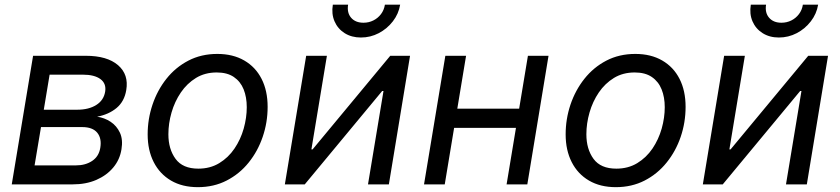

<svg xmlns="http://www.w3.org/2000/svg" viewBox="-20 -773 3521 805"><path d="M29.3 0 118.7 -539.1H339.8Q429.2 -539.1 474.9 -499.8Q520.5 -460.4 509.3 -395Q501.5 -347.7 468.8 -320.3Q436 -293 387.2 -283.7Q418 -279.3 443.6 -262.5Q469.2 -245.6 482.7 -216.8Q496.1 -188 489.3 -147Q482.4 -103.5 454.8 -70.6Q427.2 -37.6 384 -18.8Q340.8 0 285.2 0ZM125 -79.6H298.3Q338.4 -79.6 366.5 -98.4Q394.5 -117.2 400.4 -152.8Q407.2 -192.9 387.7 -216.6Q368.2 -240.2 324.7 -240.2H151.9ZM163.6 -313H303.7Q352.1 -313 383.5 -332.8Q415 -352.5 420.9 -388.7Q426.3 -422.9 401.1 -441.4Q376 -460 326.7 -460H188Z M809.6 11.7Q744.1 11.7 697 -15.9Q649.9 -43.5 624.5 -93.3Q599.1 -143.1 599.1 -209.5Q599.1 -273.9 619.4 -334.2Q639.6 -394.5 677.7 -442.6Q715.8 -490.7 769.8 -518.8Q823.7 -546.9 891.1 -546.9Q956.5 -546.9 1003.9 -519.5Q1051.3 -492.2 1076.7 -442.4Q1102.1 -392.6 1102.1 -325.2Q1102.1 -259.8 1081.5 -199.5Q1061 -139.2 1022.7 -91.6Q984.4 -43.9 930.4 -16.1Q876.5 11.7 809.6 11.7ZM811.5 -65.9Q861.3 -65.9 899.4 -89.1Q937.5 -112.3 963.1 -150.1Q988.8 -188 1001.7 -233.6Q1014.6 -279.3 1014.6 -323.7Q1014.6 -365.7 1001.5 -398.4Q988.3 -431.2 960.4 -450.2Q932.6 -469.2 888.7 -469.2Q839.4 -469.2 801.8 -446.3Q764.2 -423.3 738.3 -385.3Q712.4 -347.2 699.2 -301.3Q686 -255.4 686 -210Q686 -147.9 716.1 -106.9Q746.1 -65.9 811.5 -65.9Z M1610.4 0H1522.9L1587.9 -391.6H1582.5L1257.8 0H1174.3L1263.7 -539.1H1350.6L1285.6 -146.5H1290.5L1616.2 -539.1H1699.2ZM1493.2 -615.7Q1454.1 -615.7 1425 -634Q1396 -652.3 1382.6 -683.6Q1369.1 -714.8 1375.5 -753.4H1439.5Q1434.1 -719.7 1452.1 -698.7Q1470.2 -677.7 1503.9 -677.7Q1526.4 -677.7 1545.4 -687.3Q1564.5 -696.8 1577.4 -713.9Q1590.3 -731 1593.8 -753.4H1657.7Q1651.4 -714.8 1627.2 -683.6Q1603 -652.3 1568.1 -634Q1533.2 -615.7 1493.2 -615.7Z M2176.3 -317.4 2162.6 -236.8H1863.3L1876.5 -317.4ZM1934.1 -539.1 1844.7 0H1757.8L1847.2 -539.1ZM2279.8 -539.1 2190.9 0H2104L2193.4 -539.1Z M2562 11.7Q2496.6 11.7 2449.5 -15.9Q2402.3 -43.5 2377 -93.3Q2351.6 -143.1 2351.6 -209.5Q2351.6 -273.9 2371.8 -334.2Q2392.1 -394.5 2430.2 -442.6Q2468.3 -490.7 2522.2 -518.8Q2576.2 -546.9 2643.6 -546.9Q2709 -546.9 2756.3 -519.5Q2803.7 -492.2 2829.1 -442.4Q2854.5 -392.6 2854.5 -325.2Q2854.5 -259.8 2834 -199.5Q2813.5 -139.2 2775.1 -91.6Q2736.8 -43.9 2682.9 -16.1Q2628.9 11.7 2562 11.7ZM2564 -65.9Q2613.8 -65.9 2651.9 -89.1Q2689.9 -112.3 2715.6 -150.1Q2741.2 -188 2754.2 -233.6Q2767.1 -279.3 2767.1 -323.7Q2767.1 -365.7 2753.9 -398.4Q2740.7 -431.2 2712.9 -450.2Q2685.1 -469.2 2641.1 -469.2Q2591.8 -469.2 2554.2 -446.3Q2516.6 -423.3 2490.7 -385.3Q2464.8 -347.2 2451.7 -301.3Q2438.5 -255.4 2438.5 -210Q2438.5 -147.9 2468.5 -106.9Q2498.5 -65.9 2564 -65.9Z M3362.8 0H3275.4L3340.3 -391.6H3335L3010.3 0H2926.8L3016.1 -539.1H3103L3038.1 -146.5H3043L3368.7 -539.1H3451.7ZM3245.6 -615.7Q3206.5 -615.7 3177.5 -634Q3148.4 -652.3 3135 -683.6Q3121.6 -714.8 3127.9 -753.4H3191.9Q3186.5 -719.7 3204.6 -698.7Q3222.7 -677.7 3256.3 -677.7Q3278.8 -677.7 3297.9 -687.3Q3316.9 -696.8 3329.8 -713.9Q3342.8 -731 3346.2 -753.4H3410.2Q3403.8 -714.8 3379.6 -683.6Q3355.5 -652.3 3320.6 -634Q3285.6 -615.7 3245.6 -615.7Z"/></svg>

Font: Inter 18pt
Style: Italic
Weight: 400
Italic angle: -9.3988°
Designer: Rasmus Andersson
Foundry: rsms
Version: Version 4.001;git-66647c0bb